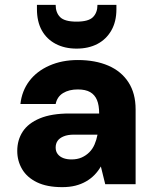

<svg xmlns="http://www.w3.org/2000/svg" viewBox="-20 -758 636 790"><path d="M236 12Q173 12 132 -8Q91 -28 71 -62Q51 -96 51 -137Q51 -182 73.5 -216.5Q96 -251 144 -271Q192 -291 266 -291H388Q388 -325 379 -346.5Q370 -368 351 -379Q332 -390 300 -390Q264 -390 239.5 -375Q215 -360 209 -330H64Q70 -384 100.5 -424.5Q131 -465 183 -488Q235 -511 300 -511Q372 -511 425.5 -488Q479 -465 508.5 -419.5Q538 -374 538 -308V0H413L395 -73Q384 -54 369 -38.5Q354 -23 334 -11.5Q314 0 290 6Q266 12 236 12ZM274 -102Q298 -102 316 -110Q334 -118 347.5 -131.5Q361 -145 369 -163.5Q377 -182 381 -203V-204H284Q259 -204 242 -197Q225 -190 217 -178.5Q209 -167 209 -151Q209 -135 217.5 -124Q226 -113 240.5 -107.5Q255 -102 274 -102ZM295 -558Q246 -558 209 -577.5Q172 -597 152 -633Q132 -669 132 -721V-738H209Q209 -706 227.5 -687.5Q246 -669 295 -669Q344 -669 362.5 -687.5Q381 -706 381 -738H459V-720Q459 -669 438 -632.5Q417 -596 380.5 -577Q344 -558 295 -558Z"/></svg>

Font: DM Sans 20pt Black
Style: Regular
Weight: 900
Version: Version 4.004;gftools[0.9.30]